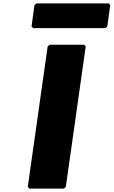

<svg xmlns="http://www.w3.org/2000/svg" viewBox="-20 -1093 663 1120"><path d="M471 -832H269L258 -822L142 -3L151 7H353L364 -3L480 -822ZM181 -1063 164 -939 173 -929H595L606 -939L623 -1063L615 -1073H193Z"/></svg>

Font: Hussar Woodtype
Style: UltraObl
Weight: 900
Foundry: Cannot Into Space Fonts
Version: Version 1.07